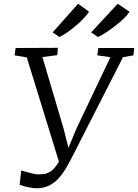

<svg xmlns="http://www.w3.org/2000/svg" viewBox="-20 -1001 742 1032"><path d="M176 11Q158.5 11 129.8 4.8Q101 -1.5 85.5 -8L94 -84.5Q108.5 -81 122.8 -76.8Q137 -72.5 151.2 -69Q165.5 -65.5 179.5 -63.5Q193.5 -63.5 210.8 -64.8Q228 -66 247 -76.5Q266 -87 285 -113.8Q304 -140.5 321 -191.5L303.5 -110L124 -692.5L58.5 -703.5L64 -743L291 -744L288 -704.5L208 -694.5L321 -312.5L357 -170.5L333.5 -172L392.5 -313.5L573.5 -693.5L503 -703.5L508.5 -743H701.5L697 -703.5L641 -693.5L364.5 -151Q352 -126.5 335.8 -98.5Q319.5 -70.5 297.8 -45.5Q276 -20.5 246 -4.8Q216 11 176 11ZM263 -827 400 -981 458.5 -938Q447 -920.5 427.8 -900.2Q408.5 -880 385.5 -860.8Q362.5 -841.5 340 -826Q317.5 -810.5 299.5 -802ZM470 -827 613 -981 676.5 -937.5Q665 -920 644 -900Q623 -880 598 -860.8Q573 -841.5 549 -826Q525 -810.5 507 -802Z"/></svg>

Font: Merriweather 20pt Light
Style: Italic
Weight: 300
Italic angle: -7.8°
Version: Version 2.101